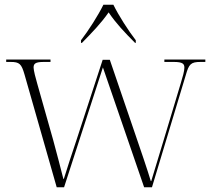

<svg xmlns="http://www.w3.org/2000/svg" viewBox="-20 -786 908 806"><path d="M320 -617V-606H324C367 -650 404 -688 436 -734C467 -688 503 -650 547 -606H550V-617C519 -657 478 -721 456 -766H414C392 -721 351 -657 320 -617ZM83 -473 218 0H249L412 -503L585 0H618L760 -471C773 -517 781 -526 822 -526H842V-536H670V-526H709C747 -526 754 -518 754 -502C754 -487 747 -464 739 -437L668 -201C645 -126 626 -62 615 -26H613C601 -67 567 -167 550 -216L441 -535H411L303 -204C286 -154 258 -68 248 -35H246C238 -69 216 -150 203 -199L136 -436C130 -456 121 -491 121 -502C121 -518 127 -526 164 -526H192V-536H6V-526H24C62 -526 70 -518 83 -473Z"/></svg>

Font: Noto Serif Display ExtraLight
Style: Regular
Weight: 200
Designer: Monotype Design Team
Foundry: Monotype Imaging Inc.
Version: Version 2.009